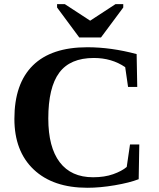

<svg xmlns="http://www.w3.org/2000/svg" viewBox="-20 -888 762 918"><path d="M397.9 9.8Q233.4 9.8 141.1 -77.6Q48.8 -165 48.8 -319.8Q48.8 -487.8 137 -575Q225.1 -662.1 397.5 -662.1Q511.2 -662.1 633.3 -629.4L636.2 -472.2H592.3L578.6 -566.9Q514.2 -610.8 428.7 -610.8Q315.4 -610.8 263.2 -540.3Q210.9 -469.7 210.9 -321.3Q210.9 -184.1 265.6 -112.3Q320.3 -40.5 424.8 -40.5Q480 -40.5 521.2 -55.2Q562.5 -69.8 585.9 -89.8L601.6 -197.3H646L643.1 -31.2Q599.1 -14.2 528.8 -2.2Q458.5 9.8 397.9 9.8ZM569.3 -868.2V-852.1L462.9 -709H358.9L252.9 -852.1V-868.2H290L411.1 -789.1L532.2 -868.2Z"/></svg>

Font: Tinos
Style: Bold
Weight: 700
Designer: Steve Matteson
Foundry: Monotype Imaging Inc.
Version: Version 1.23